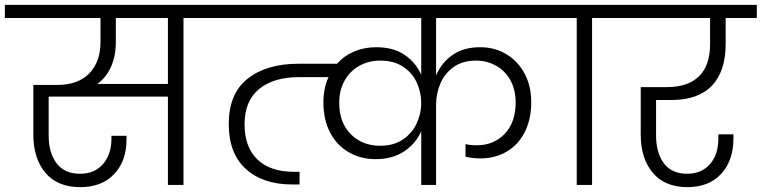

<svg xmlns="http://www.w3.org/2000/svg" viewBox="-49 -760 3130 789"><path d="M846 -686H705V0H641V-363H151V-203Q151 -132 183.5 -89Q216 -46 280 -46Q340 -46 374.5 -86Q409 -126 409 -191V-202H471V-188Q471 -98 420 -44.5Q369 9 281 9Q187 9 137.5 -50Q88 -109 88 -207V-411H186Q272 -411 318 -458.5Q364 -506 364 -588V-686H-29V-740H846ZM641 -686H427V-588Q427 -529 407 -485Q387 -441 351 -415H641Z M1743 -686V-450Q1765 -502 1810.5 -534Q1856 -566 1924 -566Q1984 -566 2031.5 -537.5Q2079 -509 2106.5 -458Q2134 -407 2134 -340Q2134 -269 2107 -216.5Q2080 -164 2032.5 -136.5Q1985 -109 1925 -109Q1894 -109 1864 -116V-168Q1882 -163 1910 -163Q1980 -163 2025 -210Q2070 -257 2070 -339Q2070 -391 2048.5 -430Q2027 -469 1989.5 -490Q1952 -511 1907 -511Q1852 -511 1815 -484.5Q1778 -458 1760.5 -416.5Q1743 -375 1743 -330V0H1682V-221Q1660 -170 1612 -138Q1564 -106 1495 -106Q1433 -106 1384 -134.5Q1335 -163 1307.5 -215.5Q1280 -268 1280 -339Q1280 -398 1301 -443H1179Q1075 -443 1015.5 -394Q956 -345 956 -249Q956 -156 1008.5 -105Q1061 -54 1159 -54H1182V-2H1151Q1031 -2 961 -66Q891 -130 891 -250Q891 -375 968.5 -436.5Q1046 -498 1177 -498H1336Q1365 -531 1406.5 -548.5Q1448 -566 1497 -566Q1567 -566 1613 -535Q1659 -504 1682 -453V-686H788V-740H2237V-686ZM1513 -161Q1569 -161 1607 -187Q1645 -213 1663.5 -253.5Q1682 -294 1682 -335V-336Q1682 -380 1664 -420Q1646 -460 1608 -485.5Q1570 -511 1513 -511Q1467 -511 1428.5 -490Q1390 -469 1367.5 -429.5Q1345 -390 1345 -338Q1345 -256 1392.5 -208.5Q1440 -161 1513 -161Z M2321 0V-686H2180V-740H2525V-686H2384V0Z M2647 -349V-203Q2647 -132 2679 -89Q2711 -46 2775 -46Q2834 -46 2868.5 -85.5Q2903 -125 2903 -191V-208H2965V-192Q2965 -100 2914.5 -45.5Q2864 9 2776 9Q2683 9 2633.5 -50Q2584 -109 2584 -206V-402H2691Q2778 -402 2823.5 -446.5Q2869 -491 2869 -579V-686H2467V-740H3061V-686H2933V-579Q2933 -467 2876.5 -408Q2820 -349 2710 -349Z"/></svg>

Font: A Bank Premium Light
Style: Regular
Weight: 300
Designer: Ninad Kale (Devanagari), Jonny Pinhorn (Latin), Htun Naung (Myanmar)
Foundry: Indian Type Foundry
Version: 4.004